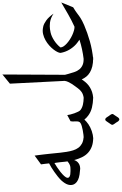

<svg xmlns="http://www.w3.org/2000/svg" viewBox="262 -1031 979 1543"><g transform="rotate(-90 751.5 -259.5)"><path d="M226.1 -206.5Q224.1 -218.8 223.1 -228.8Q222.2 -238.8 221.2 -248.8Q220.2 -258.8 219 -269.5Q217.8 -280.3 215.8 -293.9L212.9 -311.5Q198.7 -303.2 179 -290.3Q159.2 -277.3 140.9 -262.7Q122.6 -248 109.1 -233.4Q95.7 -218.8 94.2 -207.5V-204.6Q94.2 -194.8 106 -189Q117.7 -182.6 146.5 -182.6H162.6Q169.9 -182.6 178.7 -183.3Q187.5 -184.1 197.3 -188Q210.4 -192.9 226.1 -206.5ZM417.5 0Q375.5 0 345.5 -11.2Q315.4 -22.5 294.2 -42.5Q272.9 -62.5 259.3 -90.8Q245.6 -119.1 236.8 -152.8Q231.4 -136.2 221.2 -126Q210.9 -115.7 198.7 -110.6Q186.5 -105.5 173.8 -105Q170.4 -104.5 167 -104.5Q158.2 -104.5 150.9 -106.4Q118.7 -108.4 97.2 -114.7Q75.7 -121.1 62.5 -130.9Q43.9 -145 38.6 -163.1Q36.1 -171.9 36.1 -181.2Q36.1 -190.9 39.1 -201.7Q43 -215.3 51.8 -228.8Q60.5 -242.2 72.8 -255.9Q86.4 -270 104.2 -284.4Q122.1 -298.8 140.9 -312Q159.7 -325.2 177.5 -336.2Q195.3 -347.2 210 -354.5Q208.5 -370.1 206.5 -386.2Q204.6 -402.3 202.1 -419.4L272.5 -470.7Q274.4 -457 277.1 -436.8Q279.8 -416.5 282.2 -394.8Q284.7 -373 286.9 -352.5Q289.1 -332 290.5 -317.4Q293 -290 295.9 -264.4Q298.8 -238.8 302.7 -213.9Q307.1 -185.5 314.7 -161.4Q322.3 -137.2 335.4 -119.4Q348.6 -101.6 368.7 -90.6Q388.7 -79.6 417.5 -77.6Z M559.6 97.7Q562 96.7 564 96.7Q566.9 96.7 569.3 98.1Q573.2 100.6 576.9 104.7Q580.6 108.9 583.5 114Q586.4 119.1 588.9 122.6Q592.8 128.9 598.9 136.5Q605 144 606.4 151.4Q606.9 152.8 606.9 154.8Q606.9 158.2 605 161.1Q602.5 165 599.1 169.4L580.1 198.2Q577.6 202.1 574.2 205.3Q570.8 208.5 566.9 209.5Q564.9 210 563 210Q560.1 210 557.6 208.5Q553.2 206.5 549.6 202.4Q545.9 198.2 543.2 193.4Q540.5 188.5 538.1 184.6Q533.7 178.2 527.8 170.4Q522 162.6 520 155.3V153.3Q520 148.9 522 145.5Q524.4 141.6 527.3 137.7L546.9 108.9Q549.3 105 552.5 101.6Q555.7 98.1 559.6 97.7ZM744.6 -0.5H733.4Q695.3 -1.5 659.2 -10Q623 -18.6 594.2 -40Q585.4 -46.9 577.1 -54.4Q568.8 -62 562 -70.8Q554.2 -62 545.2 -54.4Q536.1 -46.9 526.4 -40V-39.6Q500 -22 469.5 -11.5Q439 -1 408.2 0.5V-75.7Q421.9 -76.2 440.2 -78.4Q458.5 -80.6 476.6 -84Q494.6 -87.4 510.3 -92Q525.9 -96.7 534.7 -102.5Q543.5 -108.4 545.7 -117.9Q547.9 -127.4 547.6 -138.4Q547.4 -149.4 546.9 -161.1V-166.5Q546.9 -174.8 548.8 -182.1L598.1 -208.5Q599.1 -198.7 603 -182.9Q606.9 -167 612.8 -150.6Q618.7 -134.3 625.7 -120.4Q632.8 -106.4 639.6 -101.6Q658.2 -87.9 683.1 -82.5Q708 -77.1 734.9 -76.7H744.6Z M1063 -0.5H1055.2Q1017.1 -0.5 989.5 -7.3Q961.9 -14.2 941.7 -26.1Q921.4 -38.1 907.7 -54.9Q894 -71.8 884.8 -92.3Q882.3 -88.4 880.1 -85.2Q877.9 -82 875.5 -78.6Q864.7 -63.5 851.3 -50Q837.9 -36.6 821 -26.4Q804.2 -16.1 783.2 -9Q762.2 -2 735.8 0V-76.2Q766.1 -80.6 783.9 -93.5Q801.8 -106.4 813.5 -123Q820.3 -132.8 829.8 -145Q839.4 -157.2 848.1 -171.1Q856.9 -185.1 864 -199.7Q871.1 -214.4 873 -229.5L850.6 -669.4L924.3 -729.5L921.9 -226.6Q924.3 -218.3 926 -211.4Q927.7 -204.6 929.7 -197.8Q936 -174.3 943.6 -152.1Q951.2 -129.9 964.4 -112.8Q977.5 -95.7 999 -85.9Q1017.6 -77.1 1045.9 -77.1H1063Z M1413.1 -318.8Q1379.4 -341.8 1342.3 -347.2Q1327.6 -349.1 1313 -349.1Q1290.5 -349.1 1261 -342.3Q1231.4 -335.4 1198.7 -314.5Q1166 -293.5 1142.1 -263.7V-262.2Q1142.1 -251.5 1150.1 -238.8Q1158.2 -226.1 1172.4 -213.1Q1186.5 -200.2 1204.3 -188.5Q1222.2 -176.8 1241 -168.2Q1259.8 -159.7 1277.3 -154.8Q1292 -150.4 1304.2 -150.4H1308.6Q1359.9 -173.8 1408 -201.4Q1456.1 -229 1503.4 -256.8L1464.4 -161.1Q1446.8 -150.9 1434.8 -142.6Q1422.9 -134.3 1413.8 -127.4Q1404.8 -120.6 1396.5 -114.5Q1388.2 -108.4 1378.2 -102.1Q1368.2 -95.7 1354.7 -88.6Q1341.3 -81.5 1321.3 -72.8Q1259.8 -46.4 1192.1 -27.1Q1124.5 -7.8 1044.9 0.5V-76.2Q1088.9 -81.5 1128.2 -90.1Q1167.5 -98.6 1204.1 -110.4Q1186 -122.1 1168 -137.2Q1141.6 -161.1 1123.3 -192.4Q1105 -223.6 1098.1 -261.2V-264.2Q1098.1 -272 1104.5 -285.9Q1110.8 -299.8 1124.3 -317.6Q1137.7 -335.4 1157.2 -353Q1176.8 -370.6 1200 -383.5Q1223.1 -396.5 1249.5 -402.8Q1262.7 -405.8 1276.4 -405.8Q1290 -405.8 1310.5 -401.4Q1331.1 -397 1358.9 -377.2Q1386.7 -357.4 1413.1 -318.8Z"/></g></svg>

Font: Dima Niloofar
Style: Regular
Weight: 400
Designer: R.Balvardi
Foundry: Dima Software Group
Version: Version 3.00;November 13, 2018;FontCreator 11.5.0.2427 64-bi